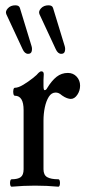

<svg xmlns="http://www.w3.org/2000/svg" viewBox="-20 -700 324 724"><path d="M24 4Q20 4 18.5 -3Q17 -10 18.5 -17Q20 -24 24 -24Q47 -24 58 -32Q69 -40 69 -62V-285Q69 -339 36 -339Q32 -339 30.5 -346.5Q29 -354 30.5 -361.5Q32 -369 36 -369Q49 -369 68 -380.5Q87 -392 104 -405.5Q121 -419 125 -425Q131 -431 136 -431Q145 -431 145 -420Q144 -409 144 -398.5Q144 -388 144 -378Q144 -360 148 -360Q154 -360 158 -368Q175 -396 193.5 -410.5Q212 -425 236 -425Q256 -425 269 -411Q282 -397 282 -377Q282 -358 271.5 -342.5Q261 -327 247 -327Q241 -327 232.5 -330Q224 -333 214 -340Q206 -347 200.5 -349Q195 -351 190 -351Q174 -351 164 -335Q154 -319 149 -295Q144 -271 144 -245V-62Q144 -40 158 -32Q172 -24 200 -24Q204 -24 205.5 -17Q207 -10 205.5 -3Q204 4 200 4Q178 2 156.5 1Q135 0 112 0Q90 0 68.5 1Q47 2 24 4ZM86 -497Q73 -497 65 -515L4 -646Q-1 -657 9.5 -668.5Q20 -680 38 -680Q52 -680 55 -670L99 -526Q102 -516 99.5 -506.5Q97 -497 86 -497ZM211 -497Q198 -497 190 -515L129 -646Q124 -657 134.5 -668.5Q145 -680 163 -680Q177 -680 180 -670L224 -526Q227 -516 224.5 -506.5Q222 -497 211 -497Z"/></svg>

Font: Junicode Two Beta Condensed
Style: Regular
Weight: 400
Width: 3
Designer: Peter S. Baker
Foundry: Briery Creek Software
Version: Version 1.053; ttfautohint (v1.8.4)